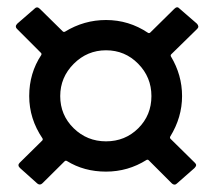

<svg xmlns="http://www.w3.org/2000/svg" viewBox="-20 -562 580 520"><path d="M473.1 -301.8Q473.1 -244.1 440.9 -191.9Q439.5 -188.5 441.9 -186L507.8 -121.1Q511.2 -117.7 511.2 -115.2Q511.2 -111.3 506.8 -106.9L459 -64.9Q456.1 -62 453.1 -62Q448.7 -62 444.8 -65.9L382.8 -127.9Q380.4 -130.4 377 -128.9Q326.7 -97.2 267.1 -97.2Q207.5 -97.2 161.1 -126Q157.7 -127.9 154.8 -125L95.2 -65.9Q88.4 -59.1 81.1 -64.9L34.2 -106.9Q26.4 -114.3 33.2 -121.1L94.2 -181.2Q96.7 -183.6 95.2 -187Q59.1 -240.2 59.1 -301.8Q59.1 -363.8 91.8 -413.1Q93.3 -416.5 90.8 -418.9L25.9 -483.9Q22.9 -486.8 22.9 -490.2Q22.9 -494.1 26.9 -498L74.2 -539.1Q77.1 -542 80.1 -542Q84 -542 87.9 -538.1L149.9 -477.1Q152.3 -474.6 155.8 -476.1Q207.5 -507.8 267.1 -507.8Q329.1 -507.8 380.9 -473.1Q384.3 -471.2 387.2 -474.1L452.1 -538.1Q460 -545.9 465.8 -539.1L513.2 -498Q520.5 -490.2 514.2 -483.9L443.8 -415Q441.4 -412.6 442.9 -409.2Q473.1 -358.9 473.1 -301.8ZM143.1 -301.8Q143.1 -250.5 179.4 -214.8Q215.8 -179.2 267.1 -179.2Q318.8 -179.2 354.5 -214.6Q390.1 -250 390.1 -301.8Q390.1 -353 354.2 -389.4Q318.4 -425.8 267.1 -425.8Q216.3 -425.8 179.7 -389.2Q143.1 -352.5 143.1 -301.8Z"/></svg>

Font: Gruenseis Font Medium
Style: Regular
Weight: 500
Designer: Jeremy Tribby
Foundry: Tribby Type
Version: Version 1.408;Glyphs 3.1.2 (3151)